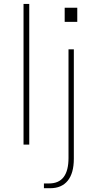

<svg xmlns="http://www.w3.org/2000/svg" viewBox="-20 -741 517 984"><path d="M100.6 0V-720.7H129.9V0ZM311.5 -628.9V-701.2H376V-628.9ZM205.1 199.2H231.4Q331.1 199.2 331.1 68.4V-488.3H358.4V72.3Q358.4 146.5 327.1 185.1Q295.9 223.6 237.3 223.6H205.1Z"/></svg>

Font: Gothic A1 Thin
Style: Regular
Weight: 250
Designer: HanYang I&C Co.,Ltd.
Foundry: HanYang I&C Co.,Ltd.
Version: Version 2.50